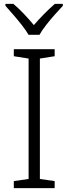

<svg xmlns="http://www.w3.org/2000/svg" viewBox="-20 -967 351 987"><path d="M261 0H51V-36L127 -47V-666L51 -678V-714H261V-678L185 -666V-47L261 -36ZM127 -788Q114 -810 93 -837Q72 -864 49 -890.5Q26 -917 8 -937V-947H49Q76 -924 103.5 -895Q131 -866 154 -838Q178 -866 206.5 -895Q235 -924 262 -947H303V-937Q284 -917 260.5 -890.5Q237 -864 216 -837Q195 -810 183 -788Z"/></svg>

Font: Noto Sans Light
Style: Regular
Weight: 300
Designer: Monotype Design Team
Foundry: Monotype Imaging Inc.
Version: Version 2.007